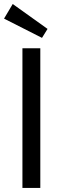

<svg xmlns="http://www.w3.org/2000/svg" viewBox="-36 -925 293 945"><path d="M74.4 0H162.4V-687.3H74.4ZM198 -782.7 26.6 -905.3 -16.1 -833.4 170.7 -738.6Z"/></svg>

Font: Secuela Black
Style: Regular
Weight: 900
Designer: Fernando Haro
Foundry: deFharo
Version: Version 1.704